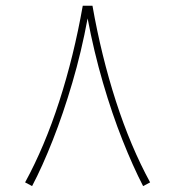

<svg xmlns="http://www.w3.org/2000/svg" viewBox="-20 -627 600 657"><path d="M263.2 -607.4H296.4Q326.7 -435.5 376.7 -280.5Q426.8 -125.5 493.7 -2.9L469.7 9.8Q435.1 -57.1 399.2 -147.5Q363.3 -237.8 332.3 -344Q301.3 -450.2 279.8 -564Q258.8 -450.2 227.5 -344Q196.3 -237.8 160.6 -147.5Q125 -57.1 89.8 9.8L65.9 -2.9Q132.8 -125.5 182.9 -280.5Q232.9 -435.5 263.2 -607.4Z"/></svg>

Font: Vazirmatn RD UI Thin
Style: Regular
Weight: 100
Designer: Saber Rastikerdar
Foundry: Saber Rastikerdar
Version: Version 33.003